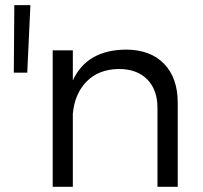

<svg xmlns="http://www.w3.org/2000/svg" viewBox="-20 -720 784 740"><path d="M33.2 0ZM35.2 -700.2H97.2L85 -439.9H33.2ZM665 -324.2V0H586.9V-304.2Q586.9 -374 547.4 -414.1Q507.8 -454.1 438 -454.1Q360.8 -453.1 314.5 -406.5Q268.1 -359.9 260.7 -282.2V0H183.1V-525.9H260.7V-410.2Q314.9 -527.3 464.8 -528.8Q559.1 -528.8 612.1 -474.4Q665 -419.9 665 -324.2Z"/></svg>

Font: Argentum Sans Light
Style: Regular
Weight: 300
Designer: Julieta Ulanovsky (Modified by Cristiano Sobral)
Foundry: Julieta Ulanovsky
Version: Version 1.000; ttfautohint (v1.5.65-e2d9)